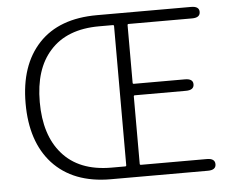

<svg xmlns="http://www.w3.org/2000/svg" viewBox="-52 -790 1029 850"><g transform="rotate(-5 463.0 -364.5)"><path d="M407 0Q240 0 148 -100Q60 -197 60 -367Q60 -537 150 -633Q240 -729 409 -729H827Q863 -729 863 -704Q863 -678 827 -678H545Q540 -678 540 -673V-417Q540 -412 545 -412H772Q808 -412 808 -387Q808 -361 772 -361H545Q540 -361 540 -356V-57Q540 -52 545 -52H838Q874 -52 874 -26Q874 0 838 0ZM414 -51H475Q480 -51 480 -56V-674Q480 -679 475 -679H414Q270 -679 195 -594Q123 -514 123 -367.5Q123 -221 195 -138Q270 -51 414 -51Z"/></g></svg>

Font: Resource Han Rounded KR Light
Style: Regular
Weight: 300
Designer: Cyano Hao (round all glyphs); Ryoko NISHIZUKA 西塚涼子 (kana, bopomofo & ideographs); Paul D. Hunt (Latin, Greek & Cyrillic)
Foundry: Cyano Hao
Version: 0.990